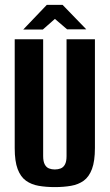

<svg xmlns="http://www.w3.org/2000/svg" viewBox="-20 -751 447 783"><path d="M203.5 12Q167.7 12 137.7 6.8Q107.8 1.6 85.9 -14.1Q64 -29.8 52 -61.5Q40 -93.1 40 -146.8V-591H156V-114.4Q156 -92.5 162.5 -80.5Q168.9 -68.4 179.8 -64.1Q190.6 -59.9 203.5 -59.9Q216.5 -59.9 227.5 -64.1Q238.5 -68.4 245 -80.5Q251.4 -92.5 251.4 -114.4V-591H367.1V-147.5Q367.1 -93.8 355.1 -61.8Q343.1 -29.8 321.4 -14.1Q299.6 1.6 269.5 6.8Q239.4 12 203.5 12ZM74.9 -630.7 170.8 -731.1H235.3L331.9 -631.4H253.6L203.9 -673.9L154.8 -630.7Z"/></svg>

Font: Alumni Sans SC Thin
Style: Regular
Weight: 100
Designer: Robert E. Leuschke
Foundry: Robert E. Leuschke
Version: Version 1.018